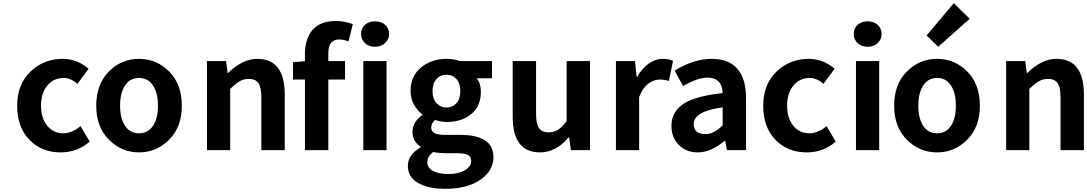

<svg xmlns="http://www.w3.org/2000/svg" viewBox="-20 -944 6834 1207"><path d="M361 14Q242 14 165 -65Q88 -144 88 -279Q88 -414 171.5 -494Q255 -574 374 -574Q464 -574 537 -512L467 -417Q424 -454 381 -454Q317 -454 277.5 -406Q238 -358 238 -279Q238 -201 277 -153.5Q316 -106 377 -106Q432 -106 486 -151L544 -54Q467 14 361 14Z M585 -279Q585 -414 664 -494Q743 -574 854 -574Q965 -574 1044 -494Q1123 -414 1123 -279Q1123 -146 1043.5 -66Q964 14 854 14Q744 14 664.5 -66Q585 -146 585 -279ZM973 -279Q973 -360 941.5 -407Q910 -454 854 -454Q798 -454 766.5 -407Q735 -360 735 -279Q735 -199 766.5 -152.5Q798 -106 854 -106Q910 -106 941.5 -152.5Q973 -199 973 -279Z M1281 0V-560H1401L1411 -486H1415Q1505 -574 1597 -574Q1770 -574 1770 -349V0H1623V-331Q1623 -395 1604.5 -421.5Q1586 -448 1544 -448Q1512 -448 1487 -433.5Q1462 -419 1427 -385V0Z M1897 -559V-605Q1897 -699 1944.5 -755.5Q1992 -812 2092 -812Q2148 -812 2198 -792L2171 -684Q2138 -696 2112 -696Q2044 -696 2044 -608V-560H2149V-444H2044V0H1897V-444H1822V-553ZM2250 -730Q2250 -766 2274.5 -788Q2299 -810 2337 -810Q2376 -810 2401 -788Q2426 -766 2426 -730Q2426 -696 2400.5 -673Q2375 -650 2337 -650Q2299 -650 2274.5 -673Q2250 -696 2250 -730ZM2264 0V-560H2410V0Z M2778 243Q2674 243 2609 206.5Q2544 170 2544 99Q2544 28 2624 -17V-22Q2573 -55 2573 -116Q2573 -176 2635 -221V-225Q2604 -248 2582.5 -286.5Q2561 -325 2561 -371Q2561 -466 2627 -520Q2693 -574 2787 -574Q2831 -574 2871 -560H3073V-452H2977Q3003 -419 3003 -367Q3003 -276 2942 -226.5Q2881 -177 2787 -177Q2754 -177 2715 -190Q2691 -170 2691 -142Q2691 -119 2711 -107.5Q2731 -96 2779 -96H2874Q3082 -96 3082 44Q3082 130 2999 186.5Q2916 243 2778 243ZM2724 -295.5Q2749 -268 2787 -268Q2825 -268 2849.5 -295.5Q2874 -323 2874 -371Q2874 -419 2850 -446.5Q2826 -474 2787 -474Q2748 -474 2723.5 -446.5Q2699 -419 2699 -371Q2699 -323 2724 -295.5ZM2942 69Q2942 40 2919.5 29.5Q2897 19 2849 19H2781Q2735 19 2703 11Q2666 41 2666 76Q2666 111 2702 130.5Q2738 150 2800 150Q2862 150 2902 126.5Q2942 103 2942 69Z M3375 14Q3203 14 3203 -210V-560H3350V-229Q3350 -165 3368.5 -138.5Q3387 -112 3428 -112Q3462 -112 3487.5 -128Q3513 -144 3542 -182V-560H3689V0H3569L3558 -80H3554Q3475 14 3375 14Z M3852 0V-560H3972L3982 -461H3986Q4016 -515 4058.5 -544.5Q4101 -574 4145 -574Q4182 -574 4211 -562L4185 -435Q4157 -444 4127 -444Q4090 -444 4055 -417.5Q4020 -391 3998 -334V0Z M4367 14Q4293 14 4247 -33Q4201 -80 4201 -152Q4201 -242 4277.5 -291.5Q4354 -341 4523 -359Q4519 -456 4428 -456Q4366 -456 4274 -403L4221 -500Q4340 -574 4455 -574Q4561 -574 4615.5 -511.5Q4670 -449 4670 -327V0H4550L4539 -60H4536Q4450 14 4367 14ZM4415 -101Q4468 -101 4523 -156V-269Q4341 -245 4341 -164Q4341 -101 4415 -101Z M5051 14Q4932 14 4855 -65Q4778 -144 4778 -279Q4778 -414 4861.5 -494Q4945 -574 5064 -574Q5154 -574 5227 -512L5157 -417Q5114 -454 5071 -454Q5007 -454 4967.5 -406Q4928 -358 4928 -279Q4928 -201 4967 -153.5Q5006 -106 5067 -106Q5122 -106 5176 -151L5234 -54Q5157 14 5051 14Z M5361 0V-560H5507V0ZM5347 -730Q5347 -766 5371.5 -788Q5396 -810 5435 -810Q5473 -810 5497.5 -788Q5522 -766 5522 -730Q5522 -696 5497.5 -673Q5473 -650 5435 -650Q5397 -650 5372 -672.5Q5347 -695 5347 -730Z M5871 14Q5760 14 5680.5 -66Q5601 -146 5601 -279Q5601 -414 5680.5 -494Q5760 -574 5871 -574Q5982 -574 6061 -494Q6140 -414 6140 -279Q6140 -146 6060.5 -66Q5981 14 5871 14ZM5989 -279Q5989 -360 5958 -407Q5927 -454 5871 -454Q5815 -454 5784 -407Q5753 -360 5753 -279Q5753 -199 5784 -152.5Q5815 -106 5871 -106Q5927 -106 5958 -152.5Q5989 -199 5989 -279ZM5878 -650 5805 -721 5976 -924 6076 -826Z M6305 0V-560H6425L6435 -486H6439Q6529 -574 6621 -574Q6794 -574 6794 -349V0H6647V-331Q6647 -395 6628.5 -421.5Q6610 -448 6568 -448Q6536 -448 6511 -433.5Q6486 -419 6451 -385V0Z"/></svg>

Font: NotoSansHansBold
Style: Bold
Weight: 700
Designer: Ryoko NISHIZUKA  (kana & ideographs); Paul D. Hunt (Latin, Greek & Cyrillic); Wenlong ZHANG  (bopomofo); Sandoll Communi
Foundry: Adobe Systems Incorporated
Version: Version 1.00;December 8, 2021;FontCreator 13.0.0.2675 64-bit